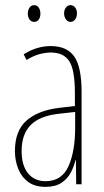

<svg xmlns="http://www.w3.org/2000/svg" viewBox="-20 -716 406 746"><path d="M177 -537Q240 -537 268.5 -496.5Q297 -456 297 -358V0H276L275 -93H273Q267 -68 254.5 -44.5Q242 -21 218.5 -5.5Q195 10 157 10Q115 10 89 -9.5Q63 -29 50.5 -61Q38 -93 38 -129Q38 -208 83 -247.5Q128 -287 210 -297L271 -304V-355Q271 -445 249 -478.5Q227 -512 177 -512Q159 -512 135 -506Q111 -500 83 -483L72 -505Q123 -537 177 -537ZM209 -274Q135 -266 99.5 -230.5Q64 -195 64 -129Q64 -73 89 -42.5Q114 -12 157 -12Q220 -12 246 -70Q272 -128 272 -220V-281ZM88 -663Q88 -676 94.5 -686Q101 -696 113 -696Q124 -696 130.5 -686.5Q137 -677 137 -663Q137 -649 130.5 -640Q124 -631 113 -631Q101 -631 94.5 -640.5Q88 -650 88 -663ZM229 -664Q229 -677 236 -686.5Q243 -696 254 -696Q265 -696 272 -687Q279 -678 279 -664Q279 -650 272 -640.5Q265 -631 254 -631Q243 -631 236 -641Q229 -651 229 -664Z"/></svg>

Font: Noto Sans Gurmukhi ExtraCondensed Thin
Style: Regular
Weight: 100
Width: 2
Designer: Jelle Bosma - Monotype Design Team
Foundry: Monotype Imaging Inc.
Version: Version 2.004; ttfautohint (v1.8.4.7-5d5b)